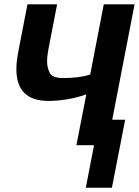

<svg xmlns="http://www.w3.org/2000/svg" viewBox="-20 -679 649 898"><path d="M565.4 -119.1 503.4 199.2H381.3L419.9 0H337.4L383.8 -237.8Q342.3 -222.7 295.4 -214.8Q248.5 -207 207 -207Q56.6 -207 56.6 -355.5Q56.6 -392.1 65.9 -439L108.4 -658.7H247.1L206.5 -449.2Q200.2 -416.5 200.2 -391.6Q200.2 -363.8 212.2 -338.9Q224.1 -314 274.9 -314Q350.6 -314 401.9 -330.1L465.3 -658.7H609.4L504.9 -119.1Z"/></svg>

Font: Liberation Mono
Style: Bold Italic
Weight: 700
Italic angle: -12°
Monospace: yes
Designer: Steve Matteson
Foundry: Ascender Corporation
Version: Version 2.1.5